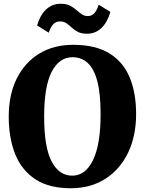

<svg xmlns="http://www.w3.org/2000/svg" viewBox="-20 -991 771 1022"><path d="M361 11Q243.5 12 169.5 -36Q95.5 -84 61 -170.2Q26.5 -256.5 26.5 -370.5Q26.5 -487 69.2 -573Q112 -659 189.5 -706Q267 -753 371.5 -752.5Q489 -752 562.5 -706.8Q636 -661.5 670.2 -579Q704.5 -496.5 704.5 -384Q704.5 -267.5 662 -178.8Q619.5 -90 542.2 -40Q465 10 361 11ZM366 -686.5Q295.5 -686.5 255.2 -609Q215 -531.5 215 -371Q215 -207 254.8 -131.5Q294.5 -56 364.5 -56Q435 -56 475.2 -139Q515.5 -222 515.5 -383Q515.5 -493 497.8 -559.5Q480 -626 446.5 -656.2Q413 -686.5 366 -686.5ZM442.5 -811.5Q413 -811.5 394.2 -821.5Q375.5 -831.5 361.8 -844.2Q348 -857 334 -867Q320 -877 300 -877Q275.5 -877 261.8 -860.2Q248 -843.5 239.5 -817L177.5 -855.5Q193 -910 225.2 -940.5Q257.5 -971 303 -971Q332.5 -971 351.8 -961.2Q371 -951.5 385.5 -938.8Q400 -926 413.8 -916Q427.5 -906 446 -905.5Q469.5 -905 483.5 -922.2Q497.5 -939.5 505.5 -966L567.5 -927.5Q552 -873 520.2 -842.2Q488.5 -811.5 442.5 -811.5Z"/></svg>

Font: Merriweather Black
Style: Regular
Weight: 900
Designer: Eben Sorkin
Foundry: Eben Sorkin
Version: Version 2.200;gftools[0.9.31]